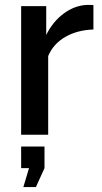

<svg xmlns="http://www.w3.org/2000/svg" viewBox="-20 -548 414 781"><path d="M349 -528H332Q282 -525 238.5 -492.5Q195 -460 168 -406V-523H66V0H176V-320Q197 -370 246 -398Q295 -426 360 -428V-527Q357 -528 349 -528ZM161 136V48H66V136H98L75 213H126Z"/></svg>

Font: RT Raleway SemiBold
Style: Regular
Weight: 400
Designer: Matt McInerney, Pablo Impallari, Rodrigo Fuenzalida — Edited by Milan Moffatt in April 2016
Foundry: Matt McInerney, Pablo Impallari, Rodrigo Fuenzalida — Edited by Milan Moffatt in April 2016
Version: Version 3.001